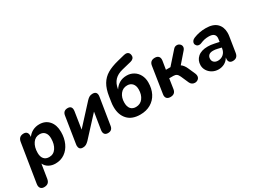

<svg xmlns="http://www.w3.org/2000/svg" viewBox="-55 -1424 3073 2319"><g transform="rotate(-30 1481.5 -264.0)"><path d="M3 126Q4 116 5 106L90 -426Q101 -498 171 -498Q199 -498 213.5 -482Q228 -466 228 -437Q228 -425 227 -418Q256 -458 297.5 -479Q339 -500 389 -500Q473 -500 523 -443Q573 -386 573 -288Q573 -204 542.5 -136Q512 -68 456 -29Q400 10 326 10Q275 10 235.5 -12Q196 -34 176 -76L145 120Q139 155 119 171.5Q99 188 64 188Q35 188 19 172Q3 156 3 126ZM430 -281Q430 -335 404.5 -364.5Q379 -394 333 -394Q272 -394 236.5 -342Q201 -290 201 -209Q201 -155 226.5 -125.5Q252 -96 299 -96Q360 -96 395 -148Q430 -200 430 -281Z M653 -48Q653 -57 655 -69L713 -437Q723 -498 784 -498Q812 -498 826 -484Q840 -470 840 -443Q840 -432 839 -426L802 -188L1049 -457Q1068 -477 1086.5 -487.5Q1105 -498 1132 -498Q1189 -498 1189 -443Q1189 -436 1187 -422L1128 -54Q1119 8 1059 8Q1030 8 1015.5 -7Q1001 -22 1001 -49Q1001 -59 1002 -65L1040 -302L793 -34Q773 -14 754.5 -3Q736 8 709 8Q678 8 665.5 -8Q653 -24 653 -48Z M1273 -230Q1273 -266 1278 -295L1289 -367Q1304 -467 1341 -529Q1378 -591 1439.5 -627.5Q1501 -664 1597 -688L1697 -713Q1709 -716 1720 -716Q1745 -716 1759.5 -700.5Q1774 -685 1774 -656Q1774 -636 1760 -621.5Q1746 -607 1721 -601L1594 -570Q1520 -552 1479.5 -509.5Q1439 -467 1427 -395L1426 -388Q1453 -431 1496 -456.5Q1539 -482 1598 -482Q1650 -482 1693 -456.5Q1736 -431 1760.5 -385Q1785 -339 1785 -281Q1785 -194 1751.5 -128.5Q1718 -63 1655.5 -26.5Q1593 10 1509 10Q1394 10 1333.5 -55.5Q1273 -121 1273 -230ZM1642 -266Q1642 -317 1615.5 -346.5Q1589 -376 1544 -376Q1483 -376 1447 -329Q1411 -282 1411 -212Q1411 -155 1436.5 -125.5Q1462 -96 1508 -96Q1570 -96 1606 -143.5Q1642 -191 1642 -266Z M1865 -52Q1866 -61 1867 -70L1923 -433Q1933 -498 2000 -498Q2031 -498 2048 -482.5Q2065 -467 2065 -439Q2065 -428 2064 -422L2045 -305H2108L2257 -473Q2277 -497 2306 -497Q2330 -497 2347.5 -481Q2365 -465 2365 -442Q2365 -421 2347 -400L2227 -262Q2264 -237 2288 -181L2330 -86Q2337 -69 2337 -53Q2337 -26 2317.5 -9.5Q2298 7 2271 7Q2251 7 2233.5 -4Q2216 -15 2207 -36L2160 -143Q2147 -172 2130 -184Q2113 -196 2086 -196H2028L2007 -57Q1997 8 1930 8Q1898 8 1881.5 -7.5Q1865 -23 1865 -52Z M2434 -142Q2434 -210 2482.5 -253Q2531 -296 2621 -296Q2663 -296 2709 -286L2775 -272L2780 -306Q2782 -320 2782 -327Q2782 -395 2691 -395Q2659 -395 2632 -389Q2605 -383 2572 -369Q2561 -364 2546 -364Q2524 -364 2510 -378.5Q2496 -393 2496 -412Q2496 -428 2507.5 -443.5Q2519 -459 2542 -468Q2621 -500 2710 -500Q2813 -500 2863.5 -451Q2914 -402 2914 -320Q2914 -295 2910 -272L2877 -62Q2867 8 2800 8Q2773 8 2758 -6Q2743 -20 2743 -48Q2744 -59 2745 -69L2746 -73Q2722 -31 2684 -10.5Q2646 10 2600 10Q2555 10 2517 -10.5Q2479 -31 2456.5 -66Q2434 -101 2434 -142ZM2646 -85Q2691 -85 2723 -113Q2755 -141 2762 -189L2764 -200L2713 -212Q2682 -220 2653 -220Q2611 -220 2591.5 -201Q2572 -182 2572 -151Q2572 -120 2593 -102.5Q2614 -85 2646 -85Z"/></g></svg>

Font: SN Pro Bold
Style: Bold Italic
Weight: 700
Italic angle: -9°
Designer: Tobias Whetton
Foundry: Supernotes
Version: Version 1.003